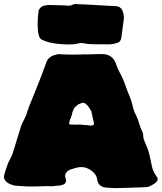

<svg xmlns="http://www.w3.org/2000/svg" viewBox="-20 -928 816 969"><path d="M560.5 21.5Q554.2 21.5 546.9 20.5Q536.6 19.5 524.9 19.5Q475.1 18.6 470.2 -23.9Q467.3 -46.9 443.4 -65.4Q419.4 -84 391.6 -85Q372.1 -85 338.4 -73.2Q308.6 -62.5 308.6 -38.6Q308.6 -35.6 309.6 -32.7Q313.5 -23.4 313.5 -16.6Q313.5 4.9 277.8 8.8Q262.2 8.8 245.1 12.2Q232.4 11.2 220.2 11.2Q200.7 11.2 168.5 12.7L136.7 13.2Q119.6 13.2 113.3 12.7Q77.1 9.8 67.4 9.8Q51.8 9.8 35.2 2.9Q8.3 -6.8 1 -27.3Q0 -31.2 0 -35.2Q0 -40.5 2 -45.9Q2 -52.7 20.5 -104.5Q25.4 -115.7 31.2 -126Q38.6 -139.6 43.9 -153.3Q54.7 -187 64.5 -220.7Q74.7 -256.3 86.4 -292Q92.3 -307.6 100.6 -322.3Q113.3 -346.2 116.7 -361.8Q120.1 -375.5 149.4 -446.3Q191.4 -548.8 213.4 -611.8Q224.1 -647.5 275.9 -654.8Q284.7 -654.8 304.2 -653.3L349.1 -652.3L377.9 -652.8Q387.2 -652.8 395.3 -653.3Q403.3 -653.8 408.2 -653.8L418 -653.3Q424.3 -653.3 449.7 -654.3Q475.1 -655.3 494.1 -655.3Q548.3 -655.3 565.4 -605.5Q573.7 -581.1 586.4 -557.6Q602.5 -528.8 616.2 -487.8Q624.5 -463.9 634.8 -440.4Q644 -418.5 648.9 -396Q654.3 -370.1 665.5 -348.1Q676.8 -326.2 682.6 -304.4Q688.5 -282.7 698.7 -262.7Q702.6 -254.4 702.9 -244.1Q703.1 -233.9 705.1 -226.1Q710.9 -210 717.8 -194.3Q728.5 -171.4 731 -159.2Q731.4 -154.8 733.9 -147.5Q741.2 -118.2 746.1 -90.8Q751 -63.5 772.9 -33.7Q775.9 -28.3 775.9 -23.4Q775.9 -9.8 750 4.4Q731 16.6 717.3 16.6Q707.5 16.6 672.4 18.3Q637.2 20 618.2 20Q602.1 20 592.3 20.5Q573.7 21.5 560.5 21.5ZM437 -293.9Q454.6 -293.9 454.6 -305.7Q454.6 -308.6 453.6 -309.6L440.4 -368.2L432.6 -379.9Q424.3 -395.5 410.2 -405.8Q404.8 -409.2 400.4 -409.2Q391.6 -409.2 374.5 -400.9Q371.1 -397.5 367.7 -395.5Q366.7 -394.5 365.7 -393.3Q364.7 -392.1 362.8 -391.6Q352.1 -380.9 352.1 -376.5L345.2 -361.3Q345.2 -353 335.9 -328.6Q330.6 -324.2 329.1 -300.3Q344.2 -298.8 358.9 -298.8L381.8 -299.3Q394.5 -299.3 400.9 -297.4Q417 -297.4 431.6 -294.9Q433.6 -293.9 437 -293.9ZM333 -703.6Q238.3 -703.6 189.5 -728.5Q169.9 -739.7 169.9 -807.6Q169.9 -841.8 175.3 -876Q184.6 -895 201.7 -899.4Q216.3 -902.8 229 -902.8Q240.2 -902.8 304.7 -900.9Q315.9 -899.4 327.6 -899.4Q338.9 -899.4 350.6 -905.8Q354 -907.7 358.9 -907.7Q377 -907.7 569.8 -896.5Q604 -891.6 605.5 -835.4L591.8 -734.4Q587.9 -718.8 576.9 -713.6Q565.9 -708.5 540 -704.6L532.2 -704.1Q425.3 -704.1 416 -707Q401.4 -710.9 390.6 -710.9Q382.8 -710.9 376 -709Q354 -703.6 333 -703.6Z"/></svg>

Font: Kaph
Style: Regular
Weight: 400
Designer: GGBotNet
Foundry: f0n7.com
Version: 1.10